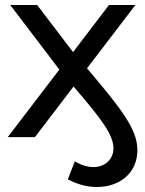

<svg xmlns="http://www.w3.org/2000/svg" viewBox="-20 -550 581 770"><path d="M329 -276 523 -530H417L273 -341L129 -530H21L218 -271L11 0H120L275 -203C387 -73 435 -9 435 45C435 88 402 120 354 120C329 120 303 111 280 97L252 169C289 189 329 200 368 200C460 200 531 144 531 52C531 -32 467 -113 329 -276Z"/></svg>

Font: AWKNG-Font Medium
Style: Regular
Weight: 500
Designer: Awakening Church
Foundry: Awakening Church
Version: Version 1.700;PS 001.700;hotconv 1.0.88;makeotf.lib2.5.64775